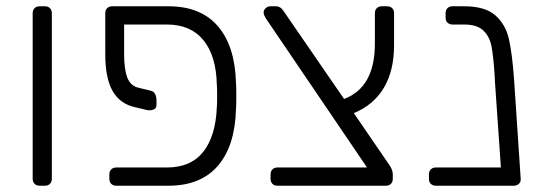

<svg xmlns="http://www.w3.org/2000/svg" viewBox="-20 -591 1730 611"><path d="M84 -22V-549Q84 -559 90 -565Q96 -571 106 -571H123Q133 -571 139 -565Q145 -559 145 -549V-22Q145 -12 139 -6Q133 0 123 0H106Q96 0 90 -6Q84 -12 84 -22Z M375 -418Q375 -371 385 -344.5Q395 -318 420 -312L461 -302Q478 -297 478 -270V-256Q478 -248 471.5 -244Q465 -240 455 -240Q450 -240 447 -241L409 -250Q361 -261 338 -302Q315 -343 315 -418V-549Q315 -559 321 -565Q327 -571 337 -571H516Q619 -571 673.5 -507.5Q728 -444 731 -327Q732 -317 732 -286Q732 -254 731 -244Q728 -127 673.5 -63.5Q619 0 516 0H350Q340 0 334 -6Q328 -12 328 -22V-36Q328 -46 334 -52Q340 -58 350 -58H511Q587 -58 626.5 -107.5Q666 -157 670 -249Q671 -259 671 -286Q671 -312 670 -322Q668 -413 627.5 -463Q587 -513 511 -513H375Z M1106 -231 1219 -66Q1230 -50 1230 -36V-22Q1230 -12 1224 -6Q1218 0 1208 0H863Q853 0 847 -6Q841 -12 841 -22V-36Q841 -46 847 -52Q853 -58 863 -58H1148L827 -531Q819 -543 819 -551Q819 -559 825.5 -565Q832 -571 840 -571H858Q873 -571 883 -555L1075 -276Q1173 -313 1173 -452V-549Q1173 -559 1179 -565Q1185 -571 1195 -571H1212Q1222 -571 1228 -565Q1234 -559 1234 -549V-447Q1234 -366 1201.5 -311.5Q1169 -257 1106 -231Z M1637 -19Q1637 -11 1630.5 -5.5Q1624 0 1615 0H1598H1367Q1357 0 1351 -6Q1345 -12 1345 -22V-36Q1345 -46 1351 -52Q1357 -58 1367 -58H1574L1555 -332L1554 -353Q1550 -413 1544 -444Q1538 -475 1518 -494Q1498 -513 1457 -513H1420Q1410 -513 1404 -519Q1398 -525 1398 -535V-549Q1398 -559 1404 -565Q1410 -571 1420 -571H1457Q1524 -571 1556.5 -542Q1589 -513 1599.5 -467Q1610 -421 1616 -337L1637 -22Z"/></svg>

Font: Rubik
Style: Regular
Weight: 300
Designer: Hubert & Fischer
Foundry: Hubert & Fischer
Version: Version 1.100